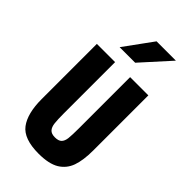

<svg xmlns="http://www.w3.org/2000/svg" viewBox="-228 -792 865 865"><g transform="rotate(45 205.0 -359.0)"><path d="M41 -176.8V-527.8H157.2V-201.2Q157.2 -162.1 159.7 -140.1Q162.1 -119.1 171.9 -107.9Q182.1 -96.2 205.1 -96.2Q227.5 -96.2 237.8 -106.4Q248 -116.7 250.5 -137.2Q252.9 -159.2 252.9 -201.2V-527.8H369.1V-176.8Q369.1 -114.7 355 -74.7Q340.8 -35.2 305.7 -13.7Q270 7.8 205.1 7.8Q110.4 7.8 75.7 -38.6Q41 -85 41 -176.8ZM223.1 -726.1H346.2L223.1 -589.8H124Z"/></g></svg>

Font: D-DIN Condensed
Style: DINCondensed-Bold
Weight: 700
Width: 3
Designer: Charles Nix
Foundry: Datto Inc.
Version: Version 1.10